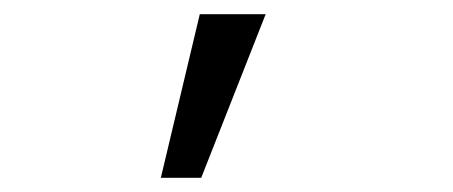

<svg xmlns="http://www.w3.org/2000/svg" viewBox="-20 -94 640 271"><path d="M207 157 262 -74H355L264 157Z"/></svg>

Font: Red Hat Mono
Style: Regular
Weight: 400
Designer: Pentagram, MCKL
Foundry: Pentagram, MCKL
Version: Version 1.023